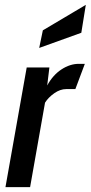

<svg xmlns="http://www.w3.org/2000/svg" viewBox="-20 -771 374 791"><path d="M2.5 0 90 -493H183.5L174.5 -419Q198 -462 233.2 -485Q268.5 -508 304.5 -508H329.5L290.5 -404H253Q228 -404 203.5 -386.8Q179 -369.5 165.5 -348L104 0ZM141.5 -573.5 156.5 -646 333.5 -751 315 -636Z"/></svg>

Font: Cabin Condensed Medium
Style: Italic
Weight: 500
Width: 3
Italic angle: -10°
Designer: Pablo Impallari
Foundry: Pablo Impallari. http://www.impallari.com Igino Marini. http://www.ikern.com
Version: Version 3.001; ttfautohint (v1.8.3)